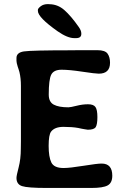

<svg xmlns="http://www.w3.org/2000/svg" viewBox="-20 -928 628 950"><path d="M167.5 -874V-879.4Q167.5 -886.2 181.4 -897Q195.3 -907.7 217.3 -907.7H220.2L223.1 -907.2Q265.1 -907.2 298.1 -878.4Q331.1 -849.6 370.1 -793.9Q382.3 -776.4 382.3 -762.7V-759.8Q382.3 -739.3 356 -739.3H347.7Q314 -739.3 265.6 -772.9Q167.5 -841.8 167.5 -874ZM482.9 -118.7Q535.6 -118.7 535.6 -58.6Q535.6 -23.4 512.9 -10.7Q490.2 2 432.1 2H211.9Q116.7 2 89.1 -7.1Q61.5 -16.1 61.5 -47.9Q61.5 -59.1 72.3 -100.1Q83 -141.1 83 -191.9L83.5 -228.5V-503.4Q83.5 -541 76.2 -571.3L71.8 -585.9L67.4 -599.1Q61.5 -618.2 61.5 -627V-641.1Q61.5 -668 98.4 -673.6Q135.3 -679.2 333.5 -679.2L370.1 -679.7H461.9Q500 -679.7 512.2 -662.6Q524.4 -645.5 524.4 -617.7Q524.4 -563.5 468.8 -563.5Q452.1 -563.5 387.7 -573.2Q323.2 -583 284.7 -583Q246.1 -583 233.6 -558.8Q221.2 -534.7 221.2 -460Q221.2 -423.3 246.1 -410.2Q271 -397 318.4 -397Q328.6 -397 358.4 -404.5Q388.2 -412.1 415.5 -412.1Q442.9 -412.1 452.4 -398.4Q461.9 -384.8 461.9 -348.9Q461.9 -313 453.9 -299.6Q445.8 -286.1 414.6 -286.1L398.4 -288.6L382.3 -291.5L366.7 -294.9Q336.9 -300.3 293.9 -300.3Q251 -300.3 232.9 -276.9Q220.7 -261.2 220.7 -206.3Q220.7 -151.4 234.1 -124Q247.6 -96.7 294.4 -96.7Q325.2 -96.7 393.1 -107.7Q460.9 -118.7 482.9 -118.7Z"/></svg>

Font: Averia Libre
Style: Bold
Weight: 700
Version: Version 1.002